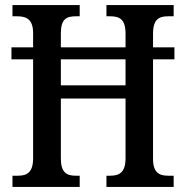

<svg xmlns="http://www.w3.org/2000/svg" viewBox="-20 -734 731 754"><path d="M29 0H293V-44H277C241 -44 219 -57 219 -112V-347H473V-113C473 -57 449 -44 413 -44H398V0H662V-44H640C606 -44 581 -56 581 -109V-501H665V-548H581V-602C581 -659 605 -670 640 -670H662V-714H398V-670H413C449 -670 473 -659 473 -602V-548H219V-603C219 -659 241 -670 277 -670H293V-714H29V-670H47C83 -670 110 -659 110 -604V-548H25V-501H110V-112C110 -57 86 -44 51 -44H29ZM219 -399V-501H473V-399Z"/></svg>

Font: Noto Serif Sinhala Condensed Medium
Style: Regular
Weight: 500
Width: 3
Designer: Jelle Bosma - Monotype Design Team
Foundry: Monotype Imaging Inc.
Version: Version 2.007